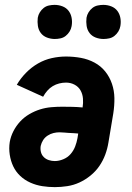

<svg xmlns="http://www.w3.org/2000/svg" viewBox="-20 -760 540 788"><path d="M205 8Q179 8 153.5 4Q128 0 104.5 -10.5Q81 -21 63 -38Q45 -55 34.5 -77Q24 -99 20 -125Q16 -151 20 -177Q24 -200 35 -221.5Q46 -243 62.5 -261Q79 -279 100.5 -291.5Q122 -304 144.5 -311Q167 -318 190 -320Q213 -322 235 -322Q256 -322 277 -321.5Q298 -321 319 -319Q322 -337 320.5 -355.5Q319 -374 310.5 -389Q302 -404 286 -412.5Q270 -421 251 -421Q237 -421 223 -417.5Q209 -414 196.5 -406.5Q184 -399 174 -387.5Q164 -376 157 -363L49 -412Q64 -438 86.5 -461Q109 -484 136 -499.5Q163 -515 192.5 -521.5Q222 -528 251 -528Q282 -528 312 -522.5Q342 -517 368 -503Q394 -489 412 -466.5Q430 -444 439.5 -416Q449 -388 449.5 -357.5Q450 -327 445 -295L425 -175Q421 -150 412 -125.5Q403 -101 388 -79Q373 -57 351.5 -39.5Q330 -22 306 -11Q282 0 256 4Q230 8 205 8ZM205 -99Q222 -99 240 -106.5Q258 -114 270 -128Q282 -142 288.5 -159Q295 -176 298 -193L301 -212Q291 -213 281.5 -213.5Q272 -214 262 -214.5Q252 -215 243 -216Q234 -217 224 -217Q212 -217 199.5 -214Q187 -211 175.5 -203.5Q164 -196 157 -185Q150 -174 147 -161Q145 -148 148 -136Q151 -124 159.5 -115.5Q168 -107 180 -103Q192 -99 205 -99ZM405 -600Q388 -600 372.5 -606Q357 -612 347.5 -624.5Q338 -637 335.5 -653.5Q333 -670 335 -687Q337 -699 343.5 -709.5Q350 -720 359.5 -727.5Q369 -735 381 -737.5Q393 -740 404 -740Q421 -740 436.5 -734Q452 -728 461.5 -715.5Q471 -703 474 -686.5Q477 -670 474 -653Q472 -641 465.5 -630.5Q459 -620 449.5 -612.5Q440 -605 428 -602.5Q416 -600 405 -600ZM205 -600Q188 -600 172.5 -606Q157 -612 147.5 -624.5Q138 -637 135.5 -653.5Q133 -670 135 -687Q137 -699 143.5 -709.5Q150 -720 159.5 -727.5Q169 -735 181 -737.5Q193 -740 204 -740Q221 -740 236.5 -734Q252 -728 261.5 -715.5Q271 -703 274 -686.5Q277 -670 274 -653Q272 -641 265.5 -630.5Q259 -620 249.5 -612.5Q240 -605 228 -602.5Q216 -600 205 -600Z"/></svg>

Font: Iosevka Curly Heavy
Style: Italic
Weight: 900
Italic angle: -9°
Monospace: yes
Designer: Belleve Invis
Foundry: Belleve Invis
Version: Version 22.1.2; ttfautohint (v1.8.4)